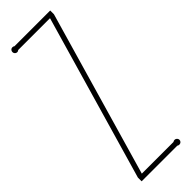

<svg xmlns="http://www.w3.org/2000/svg" viewBox="-243 -712 725 725"><g transform="rotate(-45 119.5 -350.0)"><path d="M203.1 -20Q207.5 -22.9 211.9 -22.9Q217.3 -22.9 221.2 -19Q225.1 -15.1 225.1 -9.8Q225.1 -4.4 221.2 -0.7Q217.3 2.9 211.9 2.9Q207.5 2.9 203.1 0H13.2V-20L204.1 -680.2H34.2Q30.8 -676.8 25.9 -676.8Q20.5 -676.8 16.8 -680.7Q13.2 -684.6 13.2 -689.9Q13.2 -695.3 16.8 -699.2Q20.5 -703.1 25.9 -703.1Q31.2 -703.1 34.2 -700.2H225.1V-680.2L34.2 -20Z"/></g></svg>

Font: Wire One
Style: Regular
Weight: 400
Designer: Alexei Vanyashin, Gayaneh Bagdasaryan
Foundry: Cyreal Type Foundry
Version: Version 1.000